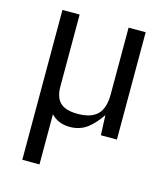

<svg xmlns="http://www.w3.org/2000/svg" viewBox="-106 -583 755 864"><g transform="rotate(15 272.0 -151.0)"><path d="M78.1 198.2V-500H158.2V-165Q158.2 -114.3 183.1 -90.1Q208 -65.9 265.1 -65.9Q326.7 -65.9 356.4 -95Q386.2 -124 386.2 -189.9V-500H465.8V0H391.1L387.2 -92.8Q373 -72.3 360.1 -57.4Q347.2 -42.5 330.1 -28.6Q313 -14.6 291.7 -7.3Q270.5 0 246.1 0Q191.9 0 158.2 -35.2V198.2Z"/></g></svg>

Font: TASA Orbiter Text
Style: Regular
Weight: 400
Designer: Weizhong Zhang
Version: Version 1.000;Glyphs 3.1.2 (3151)